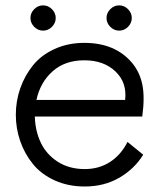

<svg xmlns="http://www.w3.org/2000/svg" viewBox="-20 -675 593 705"><path d="M105.7 -641.4Q91.8 -627.4 91.8 -608.9Q91.8 -590.3 105.7 -576.4Q119.6 -562.5 138.2 -562.5Q156.7 -562.5 170.7 -576.4Q184.6 -590.3 184.6 -608.9Q184.6 -627.4 170.7 -641.4Q156.7 -655.3 138.2 -655.3Q119.6 -655.3 105.7 -641.4ZM385 -641.4Q371.1 -627.4 371.1 -608.9Q371.1 -590.3 385 -576.4Q398.9 -562.5 417.5 -562.5Q436 -562.5 450 -576.4Q463.9 -590.3 463.9 -608.9Q463.9 -627.4 450 -641.4Q436 -655.3 417.5 -655.3Q398.9 -655.3 385 -641.4ZM448.2 -153.8 505.9 -106.9Q473.6 -54.7 418.2 -22.5Q362.8 9.8 291 9.8Q230 9.8 180.7 -12.7Q131.3 -35.2 100.8 -72.8Q70.3 -110.4 54.2 -157Q38.1 -203.6 38.1 -253.9Q38.1 -304.2 54.4 -350.8Q70.8 -397.5 101.1 -435.1Q131.3 -472.7 180.4 -495.1Q229.5 -517.6 289.6 -517.6Q402.8 -517.6 464.8 -444.3Q492.7 -411.1 502.4 -365.5Q512.2 -319.8 502.4 -247.1H107.9Q109.4 -193.8 129.9 -150.9Q150.4 -107.9 192.1 -81.1Q233.9 -54.2 291 -54.2Q343.8 -54.2 384 -80.3Q424.3 -106.4 448.2 -153.8ZM113.8 -308.1H439.5Q446.8 -372.1 403.8 -412.8Q360.8 -453.6 289.6 -453.6Q218.8 -453.6 173.3 -413.3Q127.9 -373 113.8 -308.1Z"/></svg>

Font: LilGrotesk
Style: Regular
Weight: 400
Designer: BSozoo
Foundry: BSozoo
Version: Version 1.004;PS 001.004;hotconv 1.0.70;makeotf.lib2.5.58329